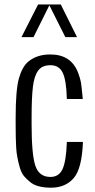

<svg xmlns="http://www.w3.org/2000/svg" viewBox="-20 -848 438 881"><path d="M78.6 -677.7 154.8 -827.6H258.8L333.5 -677.7H279.8L206.5 -823.7L133.8 -677.7ZM286.6 -393.6V-397.9Q284.2 -480.5 267.6 -514.6Q251 -548.8 211.4 -548.8Q171.9 -548.8 154.3 -522.9Q136.2 -497.1 130.9 -448.7Q125 -399.9 125 -307.6V-277.3Q125 -139.6 142.1 -87.9Q159.2 -36.1 211.4 -36.1Q250 -36.1 266.6 -71.3Q283.2 -106.4 286.6 -191.9V-196.8H360.4V-193.4Q355.5 -72.8 317.4 -29.8Q279.3 13.2 214.4 13.2Q149.4 13.2 119.1 -12.2Q102.5 -25.4 90.8 -39.1Q79.1 -52.7 71.3 -77.6Q56.2 -130.4 54.2 -170.9Q51.8 -211.4 51.8 -277.3V-307.6Q51.8 -435.5 66.9 -488.8Q82 -542 109.9 -565.4Q150.4 -598.6 211.4 -598.1Q306.2 -598.1 338.4 -514.2Q348.6 -487.3 351.6 -468.8Q354.5 -450.2 359.9 -393.6Z"/></svg>

Font: Oswald-Light
Style: Light
Weight: 300
Designer: vernon adams
Foundry: vernon adams
Version: Version ; ttfautohint (v0.92.18-e454-dirty) -l 8 -r 50 -G 20